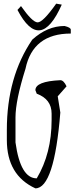

<svg xmlns="http://www.w3.org/2000/svg" viewBox="-20 -989 423 1041"><path d="M330.1 -848.1Q363.8 -839.8 363.8 -828.1V-807.1Q158.2 -807.1 118.2 -616.2Q64 -443.8 64 -352.1V-216.8Q90.8 -22 179.2 -22Q259.8 -157.2 259.8 -337.9V-373Q259.8 -451.2 179.2 -481L171.9 -500Q171.9 -547.9 307.1 -554.2Q325.2 -554.2 340.8 -521L293 -466.8L307.1 -378.9Q273.9 32.2 171.9 32.2Q17.1 -39.1 17.1 -230V-284.2Q17.1 -571.8 154.8 -773.9Q236.8 -848.1 330.1 -848.1ZM74.7 -935.1 93.8 -956.1Q154.8 -869.1 183.3 -867.7Q211.9 -866.2 284.7 -969.2L314.9 -963.9Q197.8 -700.2 74.7 -935.1Z"/></svg>

Font: Loved by the King
Style: Regular
Weight: 400
Designer: Kimberly Geswein
Foundry: Kimberly Geswein
Version: Version 1.002 2006